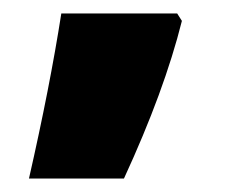

<svg xmlns="http://www.w3.org/2000/svg" viewBox="-20 -380 362 285"><path d="M243 -360 250 -349Q237 -297 215.5 -238.5Q194 -180 164 -115H23Q54 -251 71 -360Z"/></svg>

Font: Noto Sans Khmer UI Black
Style: Regular
Weight: 900
Designer: Danh Hong and the Monotype Design Team
Foundry: Monotype Imaging Inc.
Version: Version 2.002; ttfautohint (v1.8.4.7-5d5b)